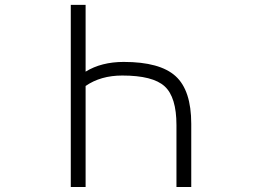

<svg xmlns="http://www.w3.org/2000/svg" viewBox="-20 -751 1040 772"><path d="M689.5 -248Q689.5 -360.4 642.1 -403.8Q594.7 -447.3 471.7 -447.3Q384.8 -447.3 324.2 -405.3V1H264.6V-731.4H324.2V-462.9Q387.7 -502 477.5 -502Q623 -502 686 -444.8Q749 -387.7 749 -252.9V1H689.5Z"/></svg>

Font: GenEi Gothic M Light
Style: Regular
Weight: 300
Designer: o_tamon (Modified); [Source Han Sans]
Ryoko NISHIZUKA  (kana & ideographs); Paul D. Hunt (Latin, Greek & Cyrillic); Wenl
Version: Version 1.1a;Original Version 1.004